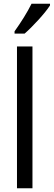

<svg xmlns="http://www.w3.org/2000/svg" viewBox="-20 -1009 288 1029"><path d="M248 -980V-989H149C127 -944 93 -890 58 -841V-829H112C154 -865 223 -940 248 -980ZM154 0V-760H71V0Z"/></svg>

Font: Noto Sans Khmer UI Condensed
Style: Regular
Weight: 400
Width: 3
Designer: Danh Hong and the Monotype Design Team
Foundry: Monotype Imaging Inc.
Version: Version 2.002